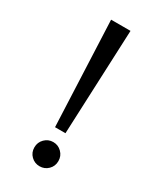

<svg xmlns="http://www.w3.org/2000/svg" viewBox="-181 -750 695 831"><g transform="rotate(30 166.5 -335.0)"><path d="M214.1 -687.3H117.1L139.6 -163H191.7ZM165.7 17.1Q190.6 17.1 208.1 -0.1Q225.7 -17.3 225.7 -43.1Q225.7 -68.4 208.1 -86Q190.6 -103.6 165.7 -103.6Q140.9 -103.6 123.3 -86Q105.7 -68.4 105.7 -43.1Q105.7 -17.3 123.3 -0.1Q140.9 17.1 165.7 17.1Z"/></g></svg>

Font: Secuela Black
Style: Regular
Weight: 900
Designer: Fernando Haro
Foundry: deFharo
Version: Version 1.704